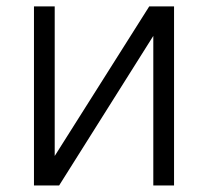

<svg xmlns="http://www.w3.org/2000/svg" viewBox="-20 -565 634 585"><path d="M146.7 -89.8 434.7 -545.5H510.3V0H447.1V-455.6L160.2 0H83.5V-545.5H146.7Z"/></svg>

Font: Inter Light BETA
Style: Regular
Weight: 300
Designer: Rasmus Andersson
Foundry: rsms
Version: Version 3.011;git-f93a4a705